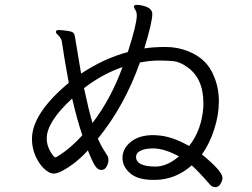

<svg xmlns="http://www.w3.org/2000/svg" viewBox="-20 -766 1040 793"><path d="M772 -83Q798 -60 847 -4Q856 7 869.5 7Q883 7 891 -7Q899 -21 899 -31Q899 -59 814 -128Q846 -173 865 -232.5Q884 -292 884 -347.5Q884 -403 864 -450Q836 -523 758 -554Q714 -572 664 -572Q614 -572 576 -566Q609 -674 609 -708Q609 -734 568 -743Q555 -746 544 -746Q533 -746 533 -738Q533 -734 539 -725Q545 -716 545 -702Q545 -666 508 -551Q410 -525 315 -462L292 -599Q289 -627 282 -631Q278 -636 255 -639Q232 -642 222 -642Q212 -642 211 -635V-633Q211 -629 216 -625Q235 -608 236 -591Q244 -533 264 -424Q112 -297 112 -192Q112 -155 126.5 -122Q141 -89 162.5 -69Q184 -49 201 -49Q218 -49 242 -63Q296 -93 343 -145Q361 -99 372.5 -81.5Q384 -64 398.5 -64Q413 -64 420.5 -78.5Q428 -93 428 -104Q428 -115 423.5 -123Q419 -131 409 -146Q399 -161 384 -193Q494 -328 558 -508Q602 -516 636 -516Q670 -516 696 -513.5Q722 -511 752 -490Q820 -443 820 -341V-325Q813 -228 761 -163Q689 -204 630 -207L614 -208Q556 -208 522 -181.5Q488 -155 486 -118V-113Q486 -78 517.5 -50.5Q549 -23 614 -23H623Q706 -25 772 -83ZM486 -489Q439 -359 362 -258Q347 -308 327 -402Q402 -460 486 -489ZM278 -359Q298 -273 320 -207Q270 -153 227 -126Q212 -116 210 -116Q204 -116 195 -129Q173 -161 173 -194Q173 -263 278 -359ZM542 -118Q542 -135 561.5 -144Q581 -153 612 -153H617Q663 -151 719 -120Q671 -79 624 -78Q542 -78 542 -118Z"/></svg>

Font: LXGW WenKai Mono TC
Style: Regular
Weight: 400
Designer: LXGW / Fontworks Inc.
Foundry: LXGW / Fontworks Inc.
Version: Version 1.330